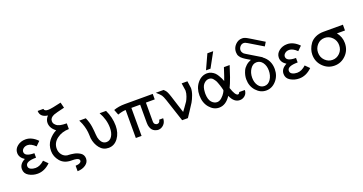

<svg xmlns="http://www.w3.org/2000/svg" viewBox="-42 -1521 4643 2455"><g transform="rotate(-20 2279.5 -293.5)"><path d="M41 -111.8Q41 -182.6 121.1 -222.2Q55.2 -264.2 55.2 -327.1Q55.2 -381.3 101.6 -418.2Q147.9 -455.1 212.9 -455.1Q297.9 -455.1 374 -377L317.9 -321.8Q260.7 -377 212.9 -377Q177.7 -377 154.8 -357.9Q131.8 -338.9 131.8 -314Q131.8 -250 261.2 -250V-189Q118.2 -189 118.2 -126Q118.2 -95.2 147.5 -81.1Q176.8 -66.9 211.9 -66.9Q272.9 -66.9 332 -122.1L387.2 -66.9Q307.1 11.2 212.9 11.2Q148.9 11.2 95 -20.3Q41 -51.8 41 -111.8Z M470.7 -204.1Q470.7 -285.2 516.1 -342.5Q561.5 -399.9 622.6 -430.2Q550.8 -484.4 550.8 -556.2Q550.8 -603 588.9 -644Q486.8 -657.2 484.9 -743.2H562.5Q564.5 -733.4 568.1 -727.8Q571.8 -722.2 583.3 -716.6Q594.7 -710.9 614.7 -710.9H624.5Q664.6 -711.9 796.9 -743.2L815.9 -667Q696.8 -639.2 668.5 -627.9Q610.4 -603 610.8 -559.1Q610.8 -545.9 614.7 -532.5Q618.7 -519 639.2 -500.5Q659.7 -481.9 695.8 -474.1Q729 -467.3 780.8 -466.8V-389.2Q685.5 -388.2 617.2 -337.2Q548.8 -286.1 548.8 -206.1Q548.8 -158.2 576.7 -122.6Q604.5 -86.9 648.9 -80.1Q649.9 -80.1 664.8 -79.6Q679.7 -79.1 696.8 -77.1Q713.9 -75.2 736.8 -71Q759.8 -66.9 780.3 -58.3Q800.8 -49.8 819.3 -37.8Q837.9 -25.9 848.4 -5.9Q858.9 14.2 858.9 39.1Q858.9 89.8 814.2 121.8Q769.5 153.8 701.7 155.8V81.1Q739.7 80.1 760.3 68.6Q780.8 57.1 780.8 40Q780.8 30.3 775.9 23.9Q759.8 0 680.7 0H674.8Q576.7 0 523.7 -63Q470.7 -126 470.7 -204.1Z M942.4 -444.8H1031.2Q1061 -377.9 1069.6 -316.4Q1078.1 -254.9 1080.3 -208.5Q1082.5 -162.1 1096.2 -129.9Q1124 -67.9 1178.2 -67.9Q1224.1 -67.9 1252.2 -111.3Q1280.3 -154.8 1280.3 -225.1Q1280.3 -336.9 1219.2 -444.8H1307.1Q1357.9 -338.9 1358.4 -226.1Q1358.4 -126 1307.9 -57.4Q1257.3 11.2 1178.2 11.2Q1105 11.2 1059.1 -46.4Q1013.2 -104 1002.4 -184.1Q1001.5 -189.9 1000.5 -228Q999.5 -266.1 991.9 -306.2Q984.4 -346.2 967.3 -391.1Q963.4 -400.9 954.3 -419.9Q945.3 -439 942.4 -444.8Z M1409.2 -419.9Q1477.1 -444.8 1560.5 -444.8H1942.4V-370.1H1822.3V-115.2Q1822.3 -86.4 1836.9 -74.7Q1851.6 -63 1864.3 -63Q1900.4 -63 1907.2 -106.9H1961.4Q1960.4 -52.7 1927.5 -20.8Q1894.5 11.2 1853.5 11.2Q1844.7 11.2 1833.5 9Q1822.3 6.8 1805.4 -1Q1788.6 -8.8 1775.9 -22.5Q1763.2 -36.1 1753.7 -61.5Q1744.1 -86.9 1744.1 -121.1V-370.1H1624.5V11.2H1546.4V-370.1Q1499.5 -369.1 1437.5 -347.2Z M1983.9 -444.8H2089.8Q2099.6 -436 2105.7 -429Q2111.8 -421.9 2117.9 -414.6Q2124 -407.2 2129.9 -393.6Q2135.7 -379.9 2140.9 -366.9Q2146 -354 2155 -325.9Q2164.1 -297.9 2172.4 -271Q2180.7 -244.1 2196.8 -194.1Q2212.9 -144 2229 -95.2Q2236.8 -106.4 2266.8 -146.7Q2296.9 -187 2309.3 -207Q2321.8 -227.1 2335.9 -265.6Q2350.1 -304.2 2351.1 -340.8Q2351.1 -341.8 2335.9 -444.8H2414.1Q2428.2 -355 2427.7 -348.1Q2427.7 -305.2 2408.7 -254.2Q2389.6 -203.1 2369.9 -169.7Q2350.1 -136.2 2311 -78.6Q2272 -21 2258.8 0H2180.7L2078.1 -311Q2061 -361.8 2046.4 -382.8Q2031.7 -403.8 1983.9 -444.8Z M2496.6 -222.2Q2496.6 -321.3 2552 -388.2Q2607.4 -455.1 2684.6 -455.1Q2714.4 -455.1 2741 -442.1Q2767.6 -429.2 2784.7 -412.6Q2801.8 -396 2817.6 -369.4Q2833.5 -342.8 2841.1 -326.4Q2848.6 -310.1 2857.4 -287.1L2880.4 -351.1L2914.6 -455.1H2992.7L2944.3 -308.1L2914.6 -230L2891.6 -179.2Q2927.7 -68.4 2964.4 -64.9Q2984.4 -67.9 2988.8 -88.9H3066.4Q3064.5 -42 3033.9 -15.4Q3003.4 11.2 2964.4 11.2Q2885.3 11.2 2841.8 -89.8H2840.3Q2774.4 11.2 2682.6 11.2Q2608.4 11.2 2552.5 -54.9Q2496.6 -121.1 2496.6 -222.2ZM2574.7 -214.8Q2576.7 -135.7 2609.1 -99.9Q2641.6 -64 2681.6 -64Q2714.8 -64 2745.6 -92Q2776.4 -120.1 2792 -147Q2807.6 -173.8 2807.6 -181.2Q2807.6 -185.1 2799.8 -213.9Q2792 -241.7 2788.3 -252Q2784.7 -262.2 2775.6 -287.6Q2766.6 -313 2759 -324.5Q2751.5 -335.9 2739.5 -351.6Q2727.5 -367.2 2713.1 -373.5Q2698.7 -379.9 2681.6 -379.9Q2642.6 -379.9 2610.6 -345.9Q2578.6 -312 2575.7 -237.8ZM2685.5 -495.1 2776.4 -693.8H2855.5L2746.6 -495.1Z M3124.5 -583Q3124.5 -639.2 3164.1 -680.2Q3203.6 -721.2 3255.4 -721.2Q3262.2 -721.2 3268.3 -720.7Q3274.4 -720.2 3280.5 -719Q3286.6 -717.8 3293.9 -714.8Q3301.3 -711.9 3308.3 -709Q3315.4 -706.1 3327.9 -698.5Q3340.3 -690.9 3350.8 -685.1Q3361.3 -679.2 3381.8 -666.5Q3402.3 -653.8 3420.4 -642.8Q3438.5 -631.8 3469.5 -613Q3500.5 -594.2 3528.3 -577.1L3496.6 -524.9Q3477.5 -534.7 3305.2 -640.1Q3276.4 -658.2 3256.3 -658.2Q3227.5 -658.2 3207.5 -635.5Q3187.5 -612.8 3187.5 -585Q3187.5 -566.9 3197.5 -552Q3207.5 -537.1 3213.9 -532.5Q3220.2 -527.8 3234.4 -519L3423.3 -404.8L3422.4 -401.9Q3517.6 -333 3517.6 -210.9Q3517.6 -118.2 3460 -53.5Q3402.3 11.2 3323.2 11.2Q3245.1 11.2 3187.3 -53Q3129.4 -117.2 3129.4 -210.9Q3129.4 -237.8 3135.5 -265.4Q3141.6 -293 3155.5 -324Q3169.4 -355 3199.5 -382.1Q3229.5 -409.2 3270.5 -424.8Q3260.7 -430.7 3238 -443.8Q3215.3 -457 3206.3 -463.1Q3197.3 -469.2 3180.4 -481.2Q3163.6 -493.2 3156.5 -501.5Q3149.4 -509.8 3140.4 -522.9Q3131.3 -536.1 3127.9 -551Q3124.5 -565.9 3124.5 -583ZM3207.5 -203.1Q3207.5 -138.2 3239 -94.5Q3270.5 -50.8 3321.3 -50.8Q3373 -50.8 3406.2 -100.3Q3439.5 -149.9 3439.5 -219.2Q3439.5 -284.2 3408 -327.6Q3376.5 -371.1 3326.2 -371.1Q3275.4 -371.1 3241.5 -321Q3207.5 -271 3207.5 -203.1Z M3601.1 -111.8Q3601.1 -182.6 3681.2 -222.2Q3615.2 -264.2 3615.2 -327.1Q3615.2 -381.3 3661.6 -418.2Q3708 -455.1 3772.9 -455.1Q3857.9 -455.1 3934.1 -377L3877.9 -321.8Q3820.8 -377 3772.9 -377Q3737.8 -377 3714.8 -357.9Q3691.9 -338.9 3691.9 -314Q3691.9 -250 3821.3 -250V-189Q3678.2 -189 3678.2 -126Q3678.2 -95.2 3707.5 -81.1Q3736.8 -66.9 3772 -66.9Q3833 -66.9 3892.1 -122.1L3947.3 -66.9Q3867.2 11.2 3772.9 11.2Q3709 11.2 3655 -20.3Q3601.1 -51.8 3601.1 -111.8Z M4030.8 -216.8Q4030.8 -252.9 4043.2 -290.5Q4055.7 -328.1 4081.3 -363.5Q4106.9 -398.9 4154.8 -421.9Q4202.6 -444.8 4265.6 -444.8H4529.8V-366.2H4419.9Q4474.1 -299.3 4473.6 -216.8Q4473.6 -119.6 4408.2 -54.2Q4342.8 11.2 4252.9 11.2Q4162.1 11.2 4096.4 -54.7Q4030.8 -120.6 4030.8 -216.8ZM4108.9 -216.8Q4108.9 -152.8 4151.9 -109.9Q4194.8 -66.9 4252.7 -66.9Q4310.5 -66.9 4353 -109.4Q4395.5 -151.9 4395.5 -215.8Q4395.5 -279.8 4352.5 -323Q4309.6 -366.2 4252 -366.2Q4189.9 -366.2 4149.4 -321.5Q4108.9 -276.9 4108.9 -216.8Z"/></g></svg>

Font: CMU Sans Serif
Style: Medium
Weight: 500
Version: Version 0.7.0